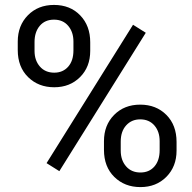

<svg xmlns="http://www.w3.org/2000/svg" viewBox="-20 -741 772 771"><path d="M51.3 -574.2Q51.3 -638.2 92 -679.7Q132.8 -721.2 196.8 -721.2Q261.7 -721.2 302 -679.4Q342.3 -637.7 342.3 -571.3V-536.6Q342.3 -472.2 301.5 -431.4Q260.7 -390.6 197.8 -390.6Q134.3 -390.6 92.8 -431.4Q51.3 -472.2 51.3 -540ZM118.7 -536.6Q118.7 -498.5 140.1 -473.9Q161.6 -449.2 197.8 -449.2Q232.4 -449.2 253.7 -473.1Q274.9 -497.1 274.9 -538.6V-574.2Q274.9 -612.3 253.9 -637.2Q232.9 -662.1 196.8 -662.1Q160.6 -662.1 139.6 -637.2Q118.7 -612.3 118.7 -572.3ZM397.5 -174.3Q397.5 -238.3 438.2 -279.5Q479 -320.8 543 -320.8Q606.9 -320.8 647.9 -279.8Q689 -238.8 689 -170.9V-136.2Q689 -72.3 648.2 -31Q607.4 10.3 543.9 10.3Q480.5 10.3 439 -30.5Q397.5 -71.3 397.5 -139.2ZM464.8 -136.2Q464.8 -97.7 486.3 -73Q507.8 -48.3 543.9 -48.3Q579.1 -48.3 600.1 -72.5Q621.1 -96.7 621.1 -138.2V-174.3Q621.1 -212.9 599.9 -237.3Q578.6 -261.7 543 -261.7Q508.3 -261.7 486.6 -237.5Q464.8 -213.4 464.8 -172.4ZM218.3 -53.7 167 -85.9 514.2 -641.6 565.4 -609.4Z"/></svg>

Font: Vazir
Style: Regular
Weight: 400
Designer: Saber Rastikerdar
Foundry: Saber Rastikerdar
Version: Version 30.0.0